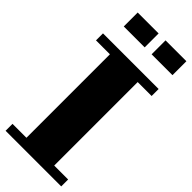

<svg xmlns="http://www.w3.org/2000/svg" viewBox="-288 -938 976 976"><g transform="rotate(45 200.0 -450.0)"><path d="M399.9 -49.8V0H0V-49.8H100.1V-649.9H0V-700.2H399.9V-649.9H299.8V-49.8ZM49.8 -799.8V-899.9H200.2V-799.8ZM250 -799.8V-899.9H399.9V-799.8Z"/></g></svg>

Font: Redaction 50
Style: Bold
Weight: 700
Designer: Jeremy Mickel / Forest Young
Foundry: MCKL
Version: Version 2.001;hotconv 1.0.113;makeotfexe 2.5.65598 DEVELOPME